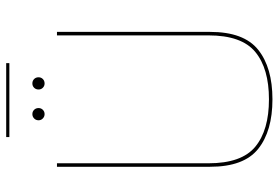

<svg xmlns="http://www.w3.org/2000/svg" viewBox="-157 -717 879 605"><g transform="rotate(-90 282.5 -414.5)"><path d="M272 4.5Q372 4.5 428.2 -40.5Q484.5 -85.5 484.5 -192V-674.5H473.5V-197Q473.5 -92.5 421.2 -49.5Q369 -6.5 272 -6.5Q175 -6.5 122.8 -49.5Q70.5 -92.5 70.5 -197V-674.5H59.5V-192Q59.5 -85.5 115.8 -40.5Q172 4.5 272 4.5ZM225.5 -713.5Q233.5 -713.5 239 -719Q244.5 -724.5 244.5 -732.5Q244.5 -741 239 -746.5Q233.5 -752 225.5 -752Q217.5 -752 211.8 -746.5Q206 -741 206 -732.5Q206 -724.5 211.8 -719Q217.5 -713.5 225.5 -713.5ZM322 -713.5Q330.5 -713.5 336 -719Q341.5 -724.5 341.5 -732.5Q341.5 -741 336 -746.5Q330.5 -752 322 -752Q314 -752 308.5 -746.5Q303 -741 303 -732.5Q303 -724.5 308.5 -719Q314 -713.5 322 -713.5ZM153 -824.5H386V-834.5H153Z"/></g></svg>

Font: Anybody UltraCondensed Thin Thin
Style: Regular
Weight: 250
Version: Version 1.111